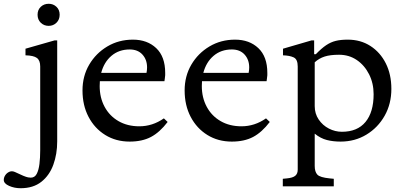

<svg xmlns="http://www.w3.org/2000/svg" viewBox="-107 -740 2142 1017"><path d="M2 257Q-31 257 -59 244.5Q-87 232 -87 213Q-87 200 -79 188Q-71 176 -57.5 170Q-44 164 -28 171L16 191Q33 198 41.5 199.5Q50 201 56 201Q77 201 87.5 181Q98 161 102 128Q106 95 106 56V-388Q106 -420 88.5 -433Q71 -446 28 -447V-482L182 -526H196V9Q196 76 175.5 132.5Q155 189 112 223Q69 257 2 257ZM151 -603Q126 -603 109 -619.5Q92 -636 92 -662Q92 -688 109 -704Q126 -720 151 -720Q175 -720 192 -704Q209 -688 209 -662Q209 -636 192 -619.5Q175 -603 151 -603Z M580 10Q507 10 450.5 -25Q394 -60 362 -121Q330 -182 330 -261Q330 -337 365.5 -397.5Q401 -458 461.5 -494Q522 -530 597 -530Q673 -530 720.5 -485Q768 -440 768 -354Q768 -348 768 -341.5Q768 -335 766 -324L764 -310H422Q421 -297 421 -284Q421 -223 447 -174.5Q473 -126 520.5 -98.5Q568 -71 631 -71Q701 -71 761 -113L781 -94Q739 -39 692.5 -14.5Q646 10 580 10ZM580 -478Q523 -478 483.5 -444.5Q444 -411 429 -354H669Q672 -369 672 -383Q672 -424 647.5 -451Q623 -478 580 -478Z M1121 10Q1048 10 991.5 -25Q935 -60 903 -121Q871 -182 871 -261Q871 -337 906.5 -397.5Q942 -458 1002.5 -494Q1063 -530 1138 -530Q1214 -530 1261.5 -485Q1309 -440 1309 -354Q1309 -348 1309 -341.5Q1309 -335 1307 -324L1305 -310H963Q962 -297 962 -284Q962 -223 988 -174.5Q1014 -126 1061.5 -98.5Q1109 -71 1172 -71Q1242 -71 1302 -113L1322 -94Q1280 -39 1233.5 -14.5Q1187 10 1121 10ZM1121 -478Q1064 -478 1024.5 -444.5Q985 -411 970 -354H1210Q1213 -369 1213 -383Q1213 -424 1188.5 -451Q1164 -478 1121 -478Z M1391 247V207L1412 205Q1444 202 1457 191Q1470 180 1470 159V-388Q1470 -426 1448.5 -436Q1427 -446 1392 -447V-482L1543 -526H1557V-453H1566Q1596 -484 1620.5 -500.5Q1645 -517 1671.5 -523.5Q1698 -530 1735 -530Q1803 -530 1855 -496.5Q1907 -463 1936.5 -404.5Q1966 -346 1966 -269Q1966 -190 1930.5 -127Q1895 -64 1834 -27Q1773 10 1697 10Q1657 10 1624 1.5Q1591 -7 1560 -32V139Q1560 170 1574 185Q1588 200 1640 205L1661 207V247ZM1704 -42Q1786 -42 1829 -94Q1872 -146 1872 -241Q1872 -299 1848 -346.5Q1824 -394 1783 -422Q1742 -450 1689 -450Q1642 -450 1612.5 -440.5Q1583 -431 1560 -410V-178Q1560 -138 1581 -107Q1602 -76 1635 -59Q1668 -42 1704 -42Z"/></svg>

Font: Hedvig Letters Serif 12pt
Style: Regular
Weight: 400
Designer: Alexander Örn & Tor Weibull
Foundry: Kanon Foundry
Version: Version 1.000; ttfautohint (v1.8.4.7-5d5b)